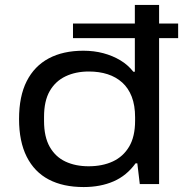

<svg xmlns="http://www.w3.org/2000/svg" viewBox="-20 -744 740 776"><path d="M318 12Q235 12 177 -18.5Q119 -49 88 -110.5Q57 -172 57 -263Q57 -355 88 -416Q119 -477 177 -508Q235 -539 317 -539Q360 -539 397.5 -529Q435 -519 466 -500.5Q497 -482 519 -454H525V-724H623V0H545L535 -84H528Q492 -34 439 -11Q386 12 318 12ZM338 -72Q394 -72 436 -91.5Q478 -111 502 -151.5Q526 -192 526 -256V-270Q526 -318 512.5 -353Q499 -388 474 -410.5Q449 -433 415 -444Q381 -455 339 -455Q286 -455 245 -435.5Q204 -416 181 -376Q158 -336 158 -272V-255Q158 -191 181 -150.5Q204 -110 244.5 -91Q285 -72 338 -72ZM275 -590V-649H700V-590Z"/></svg>

Font: Archivo Expanded
Style: Regular
Weight: 400
Width: 7
Designer: Hector Gatti
Foundry: Omnibus-Type
Version: Version 2.001